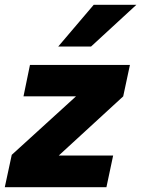

<svg xmlns="http://www.w3.org/2000/svg" viewBox="-25 -781 589 801"><path d="M-5 0 24 -135 292 -379H73L100 -510H517L489 -379L220 -132H447L419 0ZM218 -587 366 -761H544L355 -587Z"/></svg>

Font: Wix Madefor Text ExtraBold
Style: Italic
Weight: 800
Italic angle: -12°
Designer: Dalton Maag Ltd
Foundry: Dalton Maag Ltd
Version: Version 3.100